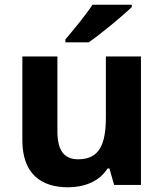

<svg xmlns="http://www.w3.org/2000/svg" viewBox="-20 -786 697 816"><path d="M540 -756V-766H373C344 -721 290 -656 258 -619V-606H357C408 -641 502 -719 540 -756ZM579 -546H430V-289C430 -173 403 -109 312 -109C251 -109 224 -149 224 -227V-546H75V-190C75 -50 152 10 269 10C337 10 402 -14 437 -70H445L465 0H579Z"/></svg>

Font: Noto Sans Malayalam
Style: Bold
Weight: 700
Designer: Jelle Bosma - Monotype Design Team
Foundry: Monotype Imaging Inc.
Version: Version 2.104